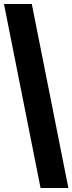

<svg xmlns="http://www.w3.org/2000/svg" viewBox="-20 -828 365 968"><path d="M184.5 120 0 -808H140.3L324.8 120Z"/></svg>

Font: Encode Sans Condensed Thin
Style: Regular
Weight: 100
Width: 3
Designer: Multiple Designers
Foundry: Impallari Type
Version: Version 3.002